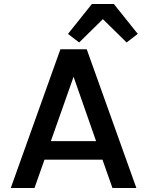

<svg xmlns="http://www.w3.org/2000/svg" viewBox="-20 -943 737 963"><path d="M494 -142H203L153 0H34L283 -696H415L664 0H544ZM462 -235 349 -558 235 -235ZM551 -923 671 -773 615 -730 496 -847 377 -730 321 -773 441 -923Z"/></svg>

Font: IBM-Poppins
Style: Poppins-Medium
Weight: 500
Designer: Mike Abbink, Paul van der Laan, Pieter van Rosmalen, Ben Mitchell, Mark Frömberg
Foundry: Bold Monday
Version: Version 1.1